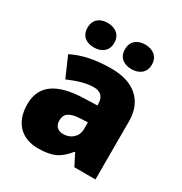

<svg xmlns="http://www.w3.org/2000/svg" viewBox="-180 -898 983 1039"><g transform="rotate(30 311.5 -378.5)"><path d="M111 -690C111 -638 147 -614 194 -614C239 -614 278 -638 278 -690C278 -743 239 -767 194 -767C147 -767 111 -743 111 -690ZM345 -690C345 -638 381 -614 429 -614C474 -614 513 -638 513 -690C513 -743 474 -767 429 -767C381 -767 345 -743 345 -690ZM336 -563C236 -563 156 -546 92 -513L147 -387C201 -411 257 -428 301 -428C342 -428 368 -409 368 -360V-352L276 -349C120 -342 36 -287 36 -169C36 -48 108 10 204 10C296 10 339 -14 386 -73H390L427 0H559V-363C559 -491 476 -563 336 -563ZM325 -245 369 -247V-204C369 -157 331 -125 285 -125C252 -125 230 -142 230 -180C230 -220 255 -242 325 -245Z"/></g></svg>

Font: Noto Sans Lao UI Blk
Style: Regular
Weight: 900
Designer: Monotype Design Team
Foundry: Monotype Imaging Inc.
Version: Version 2.000